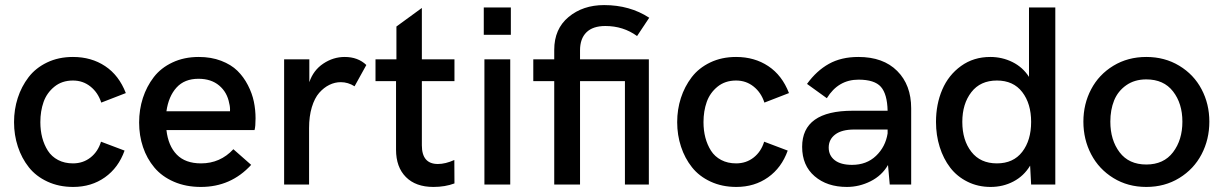

<svg xmlns="http://www.w3.org/2000/svg" viewBox="-20 -719 4764 748"><path d="M265.1 9.3Q209.5 9.3 164.8 -11.5Q120.1 -32.2 92.3 -67.4Q64.5 -102.5 49.6 -147.7Q34.7 -192.9 34.7 -243.2Q34.7 -292.5 49.1 -337.2Q63.5 -381.8 91.1 -418Q118.7 -454.1 163.3 -475.6Q208 -497.1 264.2 -497.1Q335.9 -497.1 389.6 -461.4Q443.4 -425.8 470.2 -356.4L374.5 -319.3Q361.8 -358.4 332.5 -381.8Q303.2 -405.3 264.2 -405.3Q221.2 -405.3 191.7 -381.1Q162.1 -356.9 149.7 -321.5Q137.2 -286.1 137.2 -243.2Q137.2 -210.9 144.5 -182.9Q151.9 -154.8 166.5 -131.8Q181.2 -108.9 206.3 -95.7Q231.4 -82.5 264.2 -82.5Q303.7 -82.5 332.8 -105.5Q361.8 -128.4 373.5 -167L465.3 -132.3Q441.4 -65.4 388.7 -28.1Q335.9 9.3 265.1 9.3Z M762.7 9.3Q704.1 9.3 657.5 -11Q610.8 -31.2 581.5 -66.2Q552.2 -101.1 537.1 -146Q522 -190.9 522 -241.7Q522 -292 536.6 -337.2Q551.3 -382.3 579.1 -418.5Q606.9 -454.6 652.1 -475.8Q697.3 -497.1 754.4 -497.1Q802.7 -497.1 841.6 -482.2Q880.4 -467.3 904.8 -443.4Q929.2 -419.4 945.8 -387.2Q962.4 -355 969 -323Q975.6 -291 975.6 -257.8Q975.6 -226.1 971.7 -212.4H628.4Q635.3 -150.9 668.7 -116.7Q702.1 -82.5 763.2 -82.5Q837.9 -82.5 889.2 -137.7L958.5 -76.7Q879.9 9.3 762.7 9.3ZM628.4 -285.6H876Q877 -301.8 873 -316.4Q865.2 -359.4 834 -385.7Q802.7 -412.1 753.4 -412.1Q698.7 -412.1 667.7 -377.9Q636.7 -343.8 628.4 -285.6Z M1086.9 0V-487.8H1185.1V-398.9Q1200.7 -445.3 1239.5 -471.2Q1278.3 -497.1 1322.8 -497.1Q1374.5 -497.1 1407.2 -465.8L1361.3 -382.8Q1335.9 -398.9 1307.6 -398.9Q1284.7 -398.9 1263.2 -388.4Q1241.7 -377.9 1223.6 -357.4Q1205.6 -336.9 1194.8 -301.3Q1184.1 -265.6 1184.1 -220.2V0Z M1668.5 9.3Q1599.6 9.3 1561.3 -29.3Q1522.9 -67.9 1522.9 -135.7V-402.8H1442.9V-487.8H1524.4V-615.7L1623.5 -688V-487.8H1750.5V-402.8H1623.5V-152.8Q1623.5 -80.1 1686 -80.1Q1715.3 -80.1 1750 -95.7L1750.5 -4.4Q1713.9 9.3 1668.5 9.3Z M1864.7 -583.5V-689.9H1970.2V-583.5ZM1867.2 0V-487.8H1967.8V0Z M2507.8 -487.8V0H2414.6V-402.8H2239.7V0H2139.2V-402.8H2057.6V-487.8H2139.2V-524.9Q2139.2 -606.4 2195.1 -652.8Q2251 -699.2 2333.5 -699.2Q2433.6 -699.2 2509.3 -649.9L2461.9 -578.6Q2408.2 -617.7 2338.4 -617.7Q2289.6 -617.7 2264.6 -593Q2239.7 -568.4 2239.7 -522.9V-487.8Z M2848.6 9.3Q2793 9.3 2748.3 -11.5Q2703.6 -32.2 2675.8 -67.4Q2647.9 -102.5 2633.1 -147.7Q2618.2 -192.9 2618.2 -243.2Q2618.2 -292.5 2632.6 -337.2Q2647 -381.8 2674.6 -418Q2702.1 -454.1 2746.8 -475.6Q2791.5 -497.1 2847.7 -497.1Q2919.4 -497.1 2973.1 -461.4Q3026.9 -425.8 3053.7 -356.4L2958 -319.3Q2945.3 -358.4 2916 -381.8Q2886.7 -405.3 2847.7 -405.3Q2804.7 -405.3 2775.1 -381.1Q2745.6 -356.9 2733.2 -321.5Q2720.7 -286.1 2720.7 -243.2Q2720.7 -210.9 2728 -182.9Q2735.4 -154.8 2750 -131.8Q2764.6 -108.9 2789.8 -95.7Q2814.9 -82.5 2847.7 -82.5Q2887.2 -82.5 2916.3 -105.5Q2945.3 -128.4 2957 -167L3048.8 -132.3Q3024.9 -65.4 2972.2 -28.1Q2919.4 9.3 2848.6 9.3Z M3324.2 -497.1Q3420.9 -497.1 3475.3 -442.6Q3529.8 -388.2 3529.8 -296.9V0H3446.3L3439.5 -76.2Q3416 -35.2 3371.8 -12.9Q3327.6 9.3 3279.3 9.3Q3202.1 9.3 3153.6 -32.5Q3105 -74.2 3105 -147Q3105 -287.6 3302.2 -287.6H3438Q3436.5 -352.5 3411.9 -380.6Q3387.2 -408.7 3324.7 -408.7Q3245.6 -408.7 3201.2 -336.4L3124 -392.1Q3161.1 -443.4 3209.2 -470.2Q3257.3 -497.1 3324.2 -497.1ZM3299.3 -76.7Q3356 -76.7 3392.8 -111.8Q3429.7 -147 3438 -199.2V-214.4H3308.1Q3259.3 -214.4 3233.9 -195.1Q3208.5 -175.8 3208.5 -144Q3208.5 -113.3 3231.9 -95Q3255.4 -76.7 3299.3 -76.7Z M3839.4 9.3Q3790 9.3 3749.3 -11Q3708.5 -31.2 3681.9 -65.9Q3655.3 -100.6 3640.9 -146.5Q3626.5 -192.4 3626.5 -244.1Q3626.5 -313 3650.9 -369.9Q3675.3 -426.8 3724.1 -461.9Q3772.9 -497.1 3837.9 -497.1Q3884.3 -497.1 3924.6 -477.1Q3964.8 -457 3988.8 -419.4V-689.9H4091.3V0H3997.1L3993.2 -73.7Q3968.8 -33.2 3928.2 -12Q3887.7 9.3 3839.4 9.3ZM3863.8 -82.5Q3927.7 -82.5 3962.4 -127.4Q3997.1 -172.4 3997.1 -244.1Q3997.1 -315.4 3962.4 -360.4Q3927.7 -405.3 3863.8 -405.3Q3799.3 -405.3 3764.2 -359.9Q3729 -314.5 3729 -244.1Q3729 -172.9 3764.2 -127.7Q3799.3 -82.5 3863.8 -82.5Z M4200.7 -245.1Q4200.7 -314 4231 -371.3Q4261.2 -428.7 4317.6 -462.9Q4374 -497.1 4445.8 -497.1Q4517.6 -497.1 4574.2 -462.9Q4630.9 -428.7 4661.1 -371.3Q4691.4 -314 4691.4 -245.1Q4691.4 -175.8 4661.1 -117.9Q4630.9 -60.1 4574.2 -25.4Q4517.6 9.3 4445.8 9.3Q4374 9.3 4317.6 -25.4Q4261.2 -60.1 4231 -117.9Q4200.7 -175.8 4200.7 -245.1ZM4586.4 -245.1Q4586.4 -315.9 4550 -362.8Q4513.7 -409.7 4445.8 -409.7Q4399.9 -409.7 4367.4 -386.7Q4335 -363.8 4320.3 -327.4Q4305.7 -291 4305.7 -245.1Q4305.7 -173.3 4341.8 -125.7Q4377.9 -78.1 4445.8 -78.1Q4513.7 -78.1 4550 -126Q4586.4 -173.8 4586.4 -245.1Z"/></svg>

Font: HK Grotesk SemiBold Legacy
Style: Regular
Weight: 600
Designer: Alfredo Marco Pradil
Foundry: Hanken Design Co.
Version: Version 2.022;PS 002.022;hotconv 1.0.88;makeotf.lib2.5.64775